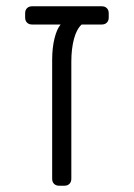

<svg xmlns="http://www.w3.org/2000/svg" viewBox="-20 -591 426 611"><path d="M326 -549V-535Q326 -525 320 -519Q314 -513 304 -513H240Q224 -499 215.5 -467.5Q207 -436 207 -395V-22Q207 -12 201 -6Q195 0 185 0H168Q158 0 152 -6Q146 -12 146 -22V-400Q146 -439 153.5 -469Q161 -499 173 -513H82Q72 -513 66 -519Q60 -525 60 -535V-549Q60 -559 66 -565Q72 -571 82 -571H304Q314 -571 320 -565Q326 -559 326 -549Z"/></svg>

Font: Hezaedrus Light
Style: Regular
Weight: 300
Designer: Hubert & Fischer
Foundry: Hubert & Fischer
Version: Version 1.10;September 3, 2019;FontCreator 11.5.0.2425 64-bi